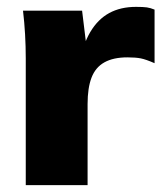

<svg xmlns="http://www.w3.org/2000/svg" viewBox="-20 -539 470 559"><path d="M55 0V-369Q55 -404 53 -439Q51 -474 47 -508H219L238 -352H211Q221 -409 243 -446Q265 -483 298 -501Q331 -519 376 -519Q397 -519 407.5 -517.5Q418 -516 430 -511V-355Q405 -366 390 -369Q375 -372 351 -372Q310 -372 284 -357.5Q258 -343 246.5 -313Q235 -283 235 -236V0Z"/></svg>

Font: Mulish ExtraLight Black
Style: Regular
Weight: 900
Version: Version 3.603